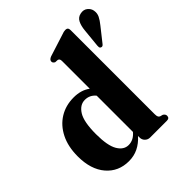

<svg xmlns="http://www.w3.org/2000/svg" viewBox="-203 -900 1056 1056"><g transform="rotate(-45 325.0 -372.0)"><path d="M19 -208Q19 -284.5 46.8 -339.5Q74.5 -394.5 122.5 -424Q170.5 -453.5 232.5 -453.5Q290.5 -453.5 329 -424.5V-638.5Q329 -649.5 326.2 -654Q323.5 -658.5 317 -661L298 -662Q285 -668 285 -679.5Q285 -693 304 -700.5L428 -740Q442 -745 449.2 -746.8Q456.5 -748.5 463 -748.5Q482.5 -748.5 482.5 -727V-73.5Q482.5 -59 485.8 -52.5Q489 -46 495.5 -43.5L512 -39Q525 -30.5 525 -19Q525 0 504.5 0H374Q357 0 345 -11.8Q333 -23.5 333 -40.5V-53Q305 -22 272.2 -6Q239.5 10 200 10Q119 10 69 -48.2Q19 -106.5 19 -208ZM176.5 -223.5Q176.5 -134 200.2 -94Q224 -54 261.5 -54Q300 -54 329 -88.5V-370.5Q304.5 -400.5 266.5 -400.5Q227.5 -400.5 202 -359.8Q176.5 -319 176.5 -223.5ZM536.5 -669Q539.5 -703.5 551 -725.8Q562.5 -748 587.5 -752.5Q612 -757.5 628.8 -744.2Q645.5 -731 649 -712Q653 -689 643.5 -670Q634 -651 616.5 -629.5L552 -548Q543.5 -536.5 532.5 -542Q527 -545 526.2 -550.5Q525.5 -556 526 -562.5Z"/></g></svg>

Font: Fraunces 144pt S050
Style: Bold
Weight: 700
Version: Version 1.000; ttfautohint (v1.8.3)